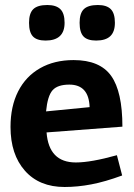

<svg xmlns="http://www.w3.org/2000/svg" viewBox="-20 -737 534 767"><path d="M447 -117 468 -36Q400 -11 345 -0.5Q290 10 238 10Q137 10 79.5 -55Q22 -120 22 -230Q22 -312 52.5 -372Q83 -432 140 -464.5Q197 -497 274 -497Q379 -497 424 -434Q469 -371 469 -231L166 -208Q175 -88 283 -88Q343 -88 447 -117ZM164 -292 338 -309Q335 -399 257 -399Q210 -399 190 -376.5Q170 -354 164 -292ZM96 -646Q96 -684 113 -700.5Q130 -717 169 -717Q204 -717 221 -700.5Q238 -684 238 -646Q238 -575 162 -575Q127 -575 111.5 -591.5Q96 -608 96 -646ZM298 -646Q298 -684 315 -700.5Q332 -717 371 -717Q406 -717 422.5 -700.5Q439 -684 439 -646Q439 -610 420.5 -592.5Q402 -575 364 -575Q329 -575 313.5 -591.5Q298 -608 298 -646Z"/></svg>

Font: Enriqueta
Style: Bold
Weight: 700
Designer: Viviana Monsalve, Gustavo Ibarra
Foundry: 72Puntos
Version: Version 2.000